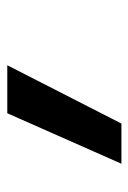

<svg xmlns="http://www.w3.org/2000/svg" viewBox="69 -268 361 540"><g transform="rotate(-90 250.0 2.5)"><path d="M60 163 202 -158H337L173 163Z"/></g></svg>

Font: Iosevka Curly Oblique
Style: Bold
Weight: 700
Italic angle: -9°
Monospace: yes
Designer: Belleve Invis
Foundry: Belleve Invis
Version: Version 11.1.0; ttfautohint (v1.8.3)